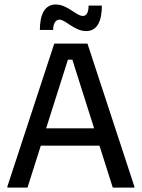

<svg xmlns="http://www.w3.org/2000/svg" viewBox="-20 -847 640 867"><path d="M220 -711.7C220 -741.7 231.7 -758.3 248.3 -758.3C276.7 -758.3 315 -706.7 369.2 -706.7C420.8 -706.7 440 -755 440 -821.7H380C380 -788.3 369.2 -775 354.2 -775C324.2 -775 285 -826.7 231.7 -826.7C179.2 -826.7 160 -776.7 160 -711.7ZM104.2 0 164.2 -189.2H429.2L489.2 0H586.7V-5L375 -650H225L13.3 -5V0ZM286.7 -577.5H306.7L405 -267.5H188.3Z"/></svg>

Font: Familjen Grotesk
Style: Regular
Weight: 400
Designer: Anders Wikstroem, Jonas Baeckman, Matilda Gysing, Kristian Moeller
Foundry: Familjen STHLM AB
Version: Version 2.000